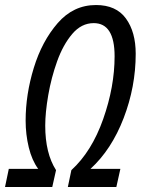

<svg xmlns="http://www.w3.org/2000/svg" viewBox="-57 -744 570 764"><path d="M151 0 166 -67Q123 -134 123 -244Q123 -296 135 -365.5Q147 -435 170.5 -500.5Q194 -566 230.5 -609Q267 -652 316 -652Q399 -652 399 -520Q399 -399 353.5 -270Q308 -141 227 -67L213 0H406L422 -72H303Q387 -149 435 -274Q483 -399 483 -530Q483 -617 444 -670.5Q405 -724 325 -724Q235 -724 172.5 -652Q110 -580 77.5 -474Q45 -368 45 -264Q45 -209 57.5 -157.5Q70 -106 95 -72H-22L-37 0Z"/></svg>

Font: Noto Sans Display Condensed
Style: Italic
Weight: 400
Width: 3
Designer: Monotype Design team
Foundry: Monotype Imaging Inc.
Version: 1.000